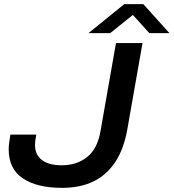

<svg xmlns="http://www.w3.org/2000/svg" viewBox="-20 -895 838 927"><path d="M280 12Q158 12 90 -34Q22 -80 22 -174Q22 -188 24 -203.5Q26 -219 30 -245H155Q151 -222 150 -212.5Q149 -203 149 -196Q149 -147 183 -122Q217 -97 277 -97Q352 -97 401.5 -137.5Q451 -178 465 -261L540 -687H668L595 -272Q578 -175 536 -112Q494 -49 430 -18.5Q366 12 280 12ZM407 -735 580 -875H672L798 -735H701L598 -849H654L512 -735Z"/></svg>

Font: Archivo Expanded Medium
Style: Italic
Weight: 500
Width: 7
Italic angle: -10°
Designer: Hector Gatti
Foundry: Omnibus-Type
Version: Version 2.001